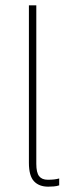

<svg xmlns="http://www.w3.org/2000/svg" viewBox="-20 -694 287 724"><path d="M203.2 4.9V-21.1Q187.1 -16.2 160.1 -16.2Q138 -16.2 127.5 -29.7Q116.9 -43.2 116.9 -76V-674H89V-80Q89 -31 108.1 -10.6Q127.2 9.9 161.9 9.9Q170.9 9.9 182.6 9Q194.2 8.1 203.2 4.9Z"/></svg>

Font: Arad-VF Thin Dots1
Style: Regular
Weight: 100
Designer: Mohammad Darvishi
Version: Version 1.000;August 30, 2024;FontCreator 15.0.0.2992 64-bit